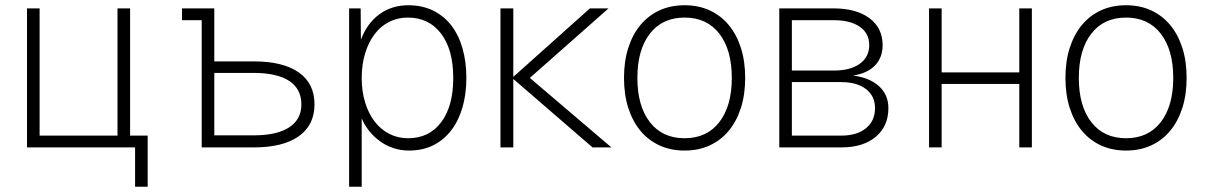

<svg xmlns="http://www.w3.org/2000/svg" viewBox="-20 -562 4593 732"><path d="M495 150V0H83V-530H131V-45H428V-530H476V-45H543V150Z M749 0V-485H674V-530H797V-328H947Q1059 -328 1119 -286Q1179 -244 1179 -164Q1179 -85 1119 -42.5Q1059 0 947 0ZM797 -46H947Q1036 -46 1082.5 -76.5Q1129 -107 1129 -164Q1129 -223 1082.5 -253.5Q1036 -284 947 -284H797Z M1311 150V-530H1355L1356 -411Q1380 -474 1427 -508Q1474 -542 1537 -542Q1590 -542 1631.5 -521.5Q1673 -501 1701 -464.5Q1729 -428 1743.5 -377Q1758 -326 1758 -265Q1758 -204 1743.5 -153.5Q1729 -103 1701 -66Q1673 -29 1632.5 -8.5Q1592 12 1539 12Q1508 12 1479.5 2.5Q1451 -7 1428 -24Q1405 -41 1387 -63.5Q1369 -86 1359 -111V150ZM1536 -35Q1616 -35 1662 -96Q1708 -157 1708 -265Q1708 -373 1661.5 -434Q1615 -495 1535 -495Q1496 -495 1463.5 -478.5Q1431 -462 1408 -431.5Q1385 -401 1372 -358.5Q1359 -316 1359 -265Q1359 -214 1372 -171.5Q1385 -129 1408.5 -98.5Q1432 -68 1464.5 -51.5Q1497 -35 1536 -35Z M2239 0 1937 -261V0H1888V-530H1937V-269L2229 -530H2300L2000 -265L2311 0Z M2590 12Q2537 12 2494.5 -7.5Q2452 -27 2422 -63Q2392 -99 2375.5 -150Q2359 -201 2359 -265Q2359 -329 2375.5 -380Q2392 -431 2422 -467Q2452 -503 2494.5 -522.5Q2537 -542 2590 -542Q2643 -542 2685.5 -522.5Q2728 -503 2758 -467Q2788 -431 2804.5 -380Q2821 -329 2821 -265Q2821 -201 2804.5 -150Q2788 -99 2758 -63Q2728 -27 2685.5 -7.5Q2643 12 2590 12ZM2590 -35Q2675 -35 2722.5 -96.5Q2770 -158 2770 -265Q2770 -372 2722.5 -433.5Q2675 -495 2590 -495Q2505 -495 2457.5 -433.5Q2410 -372 2410 -265Q2410 -158 2457.5 -96.5Q2505 -35 2590 -35Z M2951 0V-530H3158Q3245 -530 3295 -492.5Q3345 -455 3345 -390Q3345 -342 3315.5 -312Q3286 -282 3232 -274Q3295 -266 3331 -233.5Q3367 -201 3367 -150Q3367 -81 3319 -40.5Q3271 0 3187 0ZM2999 -45H3187Q3247 -45 3281.5 -73Q3316 -101 3316 -150Q3316 -196 3281.5 -222.5Q3247 -249 3187 -249H2999ZM2999 -293H3159Q3222 -293 3258 -319Q3294 -345 3294 -390Q3294 -435 3258 -460Q3222 -485 3159 -485H2999Z M3522 0V-530H3570V-286H3866V-530H3914V0H3866V-242H3570V0Z M4273 12Q4220 12 4177.5 -7.5Q4135 -27 4105 -63Q4075 -99 4058.5 -150Q4042 -201 4042 -265Q4042 -329 4058.5 -380Q4075 -431 4105 -467Q4135 -503 4177.5 -522.5Q4220 -542 4273 -542Q4326 -542 4368.5 -522.5Q4411 -503 4441 -467Q4471 -431 4487.5 -380Q4504 -329 4504 -265Q4504 -201 4487.5 -150Q4471 -99 4441 -63Q4411 -27 4368.5 -7.5Q4326 12 4273 12ZM4273 -35Q4358 -35 4405.5 -96.5Q4453 -158 4453 -265Q4453 -372 4405.5 -433.5Q4358 -495 4273 -495Q4188 -495 4140.5 -433.5Q4093 -372 4093 -265Q4093 -158 4140.5 -96.5Q4188 -35 4273 -35Z"/></svg>

Font: Geist ExtLt
Style: Regular
Weight: 400
Designer: Basement.studio, Andrés Briganti, Mateo Zaragoza
Foundry: Basement.studio, Vercel, Andrés Briganti, Guido Ferreyra, Mateo Zaragoza
Version: Version 1.401